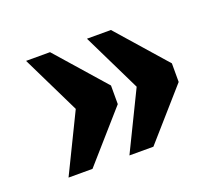

<svg xmlns="http://www.w3.org/2000/svg" viewBox="-79 -590 741 640"><g transform="rotate(-20 291.5 -270.0)"><path d="M281 -63H366L519 -237V-303L366 -477H281L382 -270ZM65 -63H150L303 -237V-303L150 -477H65L166 -270Z"/></g></svg>

Font: Noto Serif Malayalam Black
Style: Regular
Weight: 900
Designer: Indian type Foundry, Jelle Bosma, Monotype Design Team
Foundry: Monotype Imaging Inc.
Version: Version 2.104